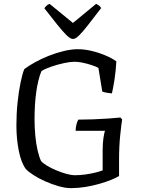

<svg xmlns="http://www.w3.org/2000/svg" viewBox="-20 -975 732 995"><path d="M347 0Q319 0 284 -10Q249 -20 215 -35Q181 -50 154 -67.5Q127 -85 114 -99Q90 -131 77.5 -193Q65 -255 65 -325Q65 -386 71 -443.5Q77 -501 86.5 -547Q96 -593 106 -617Q127 -633 160 -651.5Q193 -670 232 -685.5Q271 -701 310.5 -710.5Q350 -720 383 -720Q418 -720 455.5 -711Q493 -702 527 -687.5Q561 -673 583 -657Q580 -604 573 -560Q566 -516 560 -491Q539 -493 527.5 -495.5Q516 -498 510 -501L490 -623Q478 -630 455.5 -637.5Q433 -645 409 -650Q385 -655 367 -655Q345 -655 312 -648Q279 -641 247 -630Q215 -619 195 -607Q186 -586 179 -557.5Q172 -529 167.5 -495.5Q163 -462 161 -427Q159 -392 159 -358Q159 -314 163 -271.5Q167 -229 175 -195Q183 -161 193 -140Q204 -128 225 -115.5Q246 -103 272.5 -92Q299 -81 324 -74Q349 -67 368 -67Q393 -67 420 -70.5Q447 -74 471.5 -80Q496 -86 512 -92V-197Q512 -233 516 -259.5Q520 -286 524 -297H372Q372 -315 376.5 -331.5Q381 -348 386 -355Q422 -355 461.5 -356.5Q501 -358 538 -360.5Q575 -363 604 -366L613 -356Q609 -332 603 -274.5Q597 -217 597 -147V-63Q583 -54 556 -43Q529 -32 494 -22Q459 -12 421.5 -6Q384 0 347 0ZM358 -773Q345 -773 325.5 -792Q306 -811 277.5 -846.5Q249 -882 210 -932Q213 -938 220.5 -945Q228 -952 237 -955L358 -856L478 -955Q487 -951 494.5 -945Q502 -939 504 -933Q464 -881 436 -845Q408 -809 389.5 -791Q371 -773 358 -773Z"/></svg>

Font: Texturina 12pt Light
Style: Regular
Weight: 300
Designer: Guillermo Torres Carreño
Foundry: Omnibus-Type
Version: Version 1.002